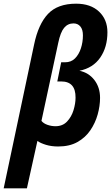

<svg xmlns="http://www.w3.org/2000/svg" viewBox="-69 -785 603 1042"><path d="M-49 237 116 -543Q139 -654 191.5 -709.5Q244 -765 344 -765Q423 -765 468.5 -722Q514 -679 514 -610Q514 -529 475 -472.5Q436 -416 362 -401Q412 -391 443 -351Q474 -311 474 -254Q474 -210 461 -163.5Q448 -117 421 -77.5Q394 -38 351 -14Q308 10 247 10Q210 10 180.5 1Q151 -8 134 -20L77 237ZM232 -100Q271 -100 295 -125.5Q319 -151 330 -187Q341 -223 341 -255Q342 -343 263 -343H242L263 -447H284Q317 -447 338 -468Q359 -489 370 -522.5Q381 -556 381 -593Q381 -625 367 -641.5Q353 -658 330 -658Q299 -658 279 -634Q259 -610 247 -552L156 -129Q167 -115 188.5 -107.5Q210 -100 232 -100Z"/></svg>

Font: Noto Sans Condensed
Style: Bold Italic
Weight: 700
Width: 3
Italic angle: -12°
Designer: Monotype Design Team
Foundry: Monotype Imaging Inc.
Version: Version 2.013; ttfautohint (v1.8.4.7-5d5b)